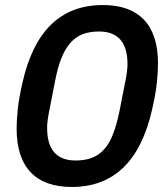

<svg xmlns="http://www.w3.org/2000/svg" viewBox="-20 -730 663 762"><path d="M265 12Q157 12 101.5 -46.5Q46 -105 46 -219Q46 -253 50.5 -296.5Q55 -340 69 -401Q138 -710 388 -710Q496 -710 551.5 -651.5Q607 -593 607 -479Q607 -445 602.5 -401.5Q598 -358 584 -297Q515 12 265 12ZM280 -93Q317 -93 344.5 -103.5Q372 -114 393 -137Q414 -160 428.5 -197.5Q443 -235 454 -288L476 -400Q486 -447 486 -475Q486 -605 373 -605Q336 -605 308.5 -594.5Q281 -584 260 -560.5Q239 -537 224 -500Q209 -463 199 -410L177 -298Q167 -251 167 -223Q167 -93 280 -93Z"/></svg>

Font: IBM Plex Sans Condensed SemiBold
Style: Italic
Weight: 600
Width: 3
Italic angle: -11°
Designer: Mike Abbink, Paul van der Laan, Pieter van Rosmalen
Foundry: Bold Monday
Version: Version 1.3